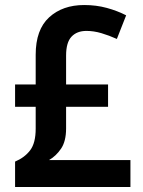

<svg xmlns="http://www.w3.org/2000/svg" viewBox="-20 -744 569 764"><path d="M315 -724Q363 -724 405 -712.5Q447 -701 482 -683L445 -589Q414 -603 383.5 -612Q353 -621 324 -621Q286 -621 264.5 -598Q243 -575 243 -523V-408H410V-319H243V-233Q243 -182 223 -152.5Q203 -123 175 -107H499V0H40V-101Q78 -117 100 -146Q122 -175 122 -232V-319H40V-408H122V-526Q122 -626 175.5 -675Q229 -724 315 -724Z"/></svg>

Font: Noto Sans Devanagari SemiCondensed SemiBold
Style: Regular
Weight: 600
Width: 4
Designer: Jelle Bosma - Monotype Design Team
Foundry: Monotype Imaging Inc.
Version: Version 2.004; ttfautohint (v1.8.4.7-5d5b)